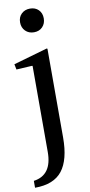

<svg xmlns="http://www.w3.org/2000/svg" viewBox="-105 -796 488 1046"><g transform="rotate(-10 139.0 -273.0)"><path d="M100 -447 12 -442 6 -472 194 -526 198 -524V-33Q198 90 151 150Q104 210 0 210V172Q102 158 102 30V-445ZM76 -691Q76 -720 94.5 -738Q113 -756 142 -756Q171 -756 189 -738Q207 -720 207 -691Q207 -662 189 -643.5Q171 -625 142 -625Q113 -625 94.5 -643.5Q76 -662 76 -691Z"/></g></svg>

Font: Minipax
Style: Regular
Weight: 400
Designer: Raphaël Ronot, Igor Stepanchenko (Cyrillic)
Foundry: steppetype
Version: Version 1.002